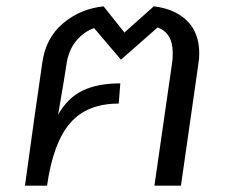

<svg xmlns="http://www.w3.org/2000/svg" viewBox="-20 -588 726 608"><path d="M611 -418Q611 -402 608 -384L553 0H469L525 -389Q527 -400 527 -420Q527 -484 479 -501L363 -399L278 -499Q244 -487 220 -457Q196 -427 190 -381Q186 -353 168 -248L164 -225Q195 -279 242.5 -301.5Q290 -324 361 -324L356 -260Q255 -260 201.5 -197.5Q148 -135 129 0H59L89 -216L114 -390Q125 -468 179.5 -514Q234 -560 308 -568L374 -485L467 -568Q534 -560 572.5 -522Q611 -484 611 -418Z"/></svg>

Font: FiraGO Book
Style: Italic
Weight: 350
Italic angle: -8°
Designer: bBox Type GmbH
Foundry: bBox Type GmbH
Version: Version 1.001